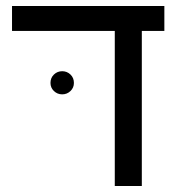

<svg xmlns="http://www.w3.org/2000/svg" viewBox="-20 -619 594 639"><path d="M148 -343Q148 -360 159.5 -371Q171 -382 187 -382Q203 -382 214.5 -371Q226 -360 226 -343Q226 -327 214.5 -316Q203 -305 187 -305Q171 -305 159.5 -316Q148 -327 148 -343ZM452 -516V0H362V-516H20V-599H527V-516Z"/></svg>

Font: Noto Sans Hebrew Droid
Style: Regular
Weight: 400
Designer: Monotype Design Team
Foundry: Monotype Imaging Inc.
Version: Version 1.100